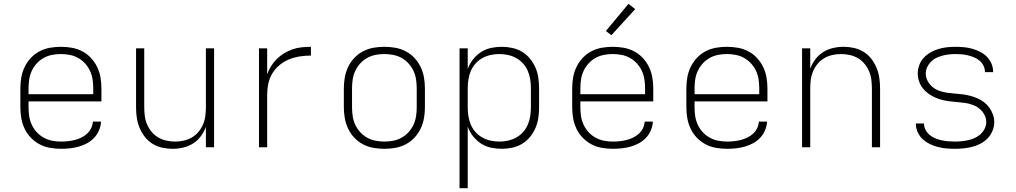

<svg xmlns="http://www.w3.org/2000/svg" viewBox="-20 -774 5340 1009"><path d="M301 8Q272 8 243 3Q214 -2 188.5 -15.5Q163 -29 142.5 -50Q122 -71 109.5 -97.5Q97 -124 92 -152.5Q87 -181 87 -210V-310Q87 -339 92 -367.5Q97 -396 109.5 -422Q122 -448 142 -469.5Q162 -491 188 -504.5Q214 -518 242.5 -523Q271 -528 300 -528Q329 -528 357.5 -523Q386 -518 412 -504.5Q438 -491 458 -469.5Q478 -448 490.5 -422Q503 -396 508 -367.5Q513 -339 513 -310V-241H130V-210Q130 -186 133.5 -163Q137 -140 147 -118.5Q157 -97 173 -79.5Q189 -62 210 -50.5Q231 -39 254 -34.5Q277 -30 301 -30Q319 -30 337.5 -32Q356 -34 373.5 -38.5Q391 -43 407.5 -51Q424 -59 437.5 -71.5Q451 -84 459 -100.5Q467 -117 468 -135H511Q510 -112 500.5 -89.5Q491 -67 475 -50Q459 -33 438 -21.5Q417 -10 394 -3.5Q371 3 347.5 5.5Q324 8 301 8ZM130 -279H470V-310Q470 -333 466.5 -356.5Q463 -380 453 -401.5Q443 -423 427 -440.5Q411 -458 390.5 -469.5Q370 -481 346.5 -485.5Q323 -490 300 -490Q277 -490 253.5 -485.5Q230 -481 209.5 -469.5Q189 -458 173 -440.5Q157 -423 147 -401.5Q137 -380 133.5 -356.5Q130 -333 130 -310Z M887 8Q859 8 832 2Q805 -4 781.5 -18.5Q758 -33 741 -55Q724 -77 713.5 -102.5Q703 -128 699 -155Q695 -182 695 -210V-520H738V-210Q738 -187 741 -164Q744 -141 753 -120Q762 -99 777 -81Q792 -63 812 -51.5Q832 -40 854.5 -35Q877 -30 900 -30Q923 -30 945.5 -35Q968 -40 988 -51.5Q1008 -63 1023 -81Q1038 -99 1047 -120Q1056 -141 1059 -164Q1062 -187 1062 -210V-520H1105V0H1062V-107Q1052 -80 1035 -57.5Q1018 -35 994.5 -20Q971 -5 943 1.5Q915 8 887 8Z M1341 0V-520H1384V-383Q1392 -406 1405 -427Q1418 -448 1435.5 -465Q1453 -482 1474 -494.5Q1495 -507 1518 -515Q1541 -523 1565.5 -525.5Q1590 -528 1614 -528V-482Q1585 -482 1555.5 -477.5Q1526 -473 1499 -462Q1472 -451 1449 -432Q1426 -413 1411 -388Q1396 -363 1390 -334Q1384 -305 1384 -276V0Z M2000 8Q1971 8 1942.5 3Q1914 -2 1888 -15.5Q1862 -29 1842 -50.5Q1822 -72 1809.5 -98Q1797 -124 1792 -152.5Q1787 -181 1787 -210V-310Q1787 -339 1792 -367.5Q1797 -396 1809.5 -422Q1822 -448 1842 -469.5Q1862 -491 1888 -504.5Q1914 -518 1942.5 -523Q1971 -528 2000 -528Q2029 -528 2057.5 -523Q2086 -518 2112 -504.5Q2138 -491 2158 -469.5Q2178 -448 2190.5 -422Q2203 -396 2208 -367.5Q2213 -339 2213 -310V-210Q2213 -181 2208 -152.5Q2203 -124 2190.5 -98Q2178 -72 2158 -50.5Q2138 -29 2112 -15.5Q2086 -2 2057.5 3Q2029 8 2000 8ZM2000 -30Q2023 -30 2046.5 -34.5Q2070 -39 2090.5 -50.5Q2111 -62 2127 -79.5Q2143 -97 2153 -118.5Q2163 -140 2166.5 -163.5Q2170 -187 2170 -210V-310Q2170 -333 2166.5 -356.5Q2163 -380 2153 -401.5Q2143 -423 2127 -440.5Q2111 -458 2090.5 -469.5Q2070 -481 2046.5 -485.5Q2023 -490 2000 -490Q1977 -490 1953.5 -485.5Q1930 -481 1909.5 -469.5Q1889 -458 1873 -440.5Q1857 -423 1847 -401.5Q1837 -380 1833.5 -356.5Q1830 -333 1830 -310V-210Q1830 -187 1833.5 -163.5Q1837 -140 1847 -118.5Q1857 -97 1873 -79.5Q1889 -62 1909.5 -50.5Q1930 -39 1953.5 -34.5Q1977 -30 2000 -30Z M2395 215V-520H2438V-412Q2448 -439 2466 -462Q2484 -485 2508 -500.5Q2532 -516 2560 -522Q2588 -528 2617 -528Q2645 -528 2672.5 -522Q2700 -516 2723.5 -502Q2747 -488 2765 -466Q2783 -444 2794 -418.5Q2805 -393 2809 -365.5Q2813 -338 2813 -310V-210Q2813 -182 2809 -154.5Q2805 -127 2794 -101.5Q2783 -76 2765 -54Q2747 -32 2723.5 -18Q2700 -4 2672.5 2Q2645 8 2617 8Q2588 8 2560 2Q2532 -4 2508 -19.5Q2484 -35 2466 -58Q2448 -81 2438 -108V215ZM2604 -30Q2627 -30 2650 -35Q2673 -40 2693.5 -51.5Q2714 -63 2729.5 -80.5Q2745 -98 2754 -119.5Q2763 -141 2766.5 -164Q2770 -187 2770 -210V-310Q2770 -333 2766.5 -356Q2763 -379 2754 -400.5Q2745 -422 2729.5 -439.5Q2714 -457 2693.5 -468.5Q2673 -480 2650 -485Q2627 -490 2604 -490Q2581 -490 2558 -485Q2535 -480 2514.5 -468.5Q2494 -457 2478.5 -439.5Q2463 -422 2454 -400.5Q2445 -379 2441.5 -356Q2438 -333 2438 -310V-210Q2438 -187 2441.5 -164Q2445 -141 2454 -119.5Q2463 -98 2478.5 -80.5Q2494 -63 2514.5 -51.5Q2535 -40 2558 -35Q2581 -30 2604 -30Z M3201 8Q3172 8 3143 3Q3114 -2 3088.5 -15.5Q3063 -29 3042.5 -50Q3022 -71 3009.5 -97.5Q2997 -124 2992 -152.5Q2987 -181 2987 -210V-310Q2987 -339 2992 -367.5Q2997 -396 3009.5 -422Q3022 -448 3042 -469.5Q3062 -491 3088 -504.5Q3114 -518 3142.5 -523Q3171 -528 3200 -528Q3229 -528 3257.5 -523Q3286 -518 3312 -504.5Q3338 -491 3358 -469.5Q3378 -448 3390.5 -422Q3403 -396 3408 -367.5Q3413 -339 3413 -310V-241H3030V-210Q3030 -186 3033.5 -163Q3037 -140 3047 -118.5Q3057 -97 3073 -79.5Q3089 -62 3110 -50.5Q3131 -39 3154 -34.5Q3177 -30 3201 -30Q3219 -30 3237.5 -32Q3256 -34 3273.5 -38.5Q3291 -43 3307.5 -51Q3324 -59 3337.5 -71.5Q3351 -84 3359 -100.5Q3367 -117 3368 -135H3411Q3410 -112 3400.5 -89.5Q3391 -67 3375 -50Q3359 -33 3338 -21.5Q3317 -10 3294 -3.5Q3271 3 3247.5 5.5Q3224 8 3201 8ZM3030 -279H3370V-310Q3370 -333 3366.5 -356.5Q3363 -380 3353 -401.5Q3343 -423 3327 -440.5Q3311 -458 3290.5 -469.5Q3270 -481 3246.5 -485.5Q3223 -490 3200 -490Q3177 -490 3153.5 -485.5Q3130 -481 3109.5 -469.5Q3089 -458 3073 -440.5Q3057 -423 3047 -401.5Q3037 -380 3033.5 -356.5Q3030 -333 3030 -310ZM3193 -589 3164 -611 3283 -754 3318 -726Z M3801 8Q3772 8 3743 3Q3714 -2 3688.5 -15.5Q3663 -29 3642.5 -50Q3622 -71 3609.5 -97.5Q3597 -124 3592 -152.5Q3587 -181 3587 -210V-310Q3587 -339 3592 -367.5Q3597 -396 3609.5 -422Q3622 -448 3642 -469.5Q3662 -491 3688 -504.5Q3714 -518 3742.5 -523Q3771 -528 3800 -528Q3829 -528 3857.5 -523Q3886 -518 3912 -504.5Q3938 -491 3958 -469.5Q3978 -448 3990.5 -422Q4003 -396 4008 -367.5Q4013 -339 4013 -310V-241H3630V-210Q3630 -186 3633.5 -163Q3637 -140 3647 -118.5Q3657 -97 3673 -79.5Q3689 -62 3710 -50.5Q3731 -39 3754 -34.5Q3777 -30 3801 -30Q3819 -30 3837.5 -32Q3856 -34 3873.5 -38.5Q3891 -43 3907.5 -51Q3924 -59 3937.5 -71.5Q3951 -84 3959 -100.5Q3967 -117 3968 -135H4011Q4010 -112 4000.5 -89.5Q3991 -67 3975 -50Q3959 -33 3938 -21.5Q3917 -10 3894 -3.5Q3871 3 3847.5 5.5Q3824 8 3801 8ZM3630 -279H3970V-310Q3970 -333 3966.5 -356.5Q3963 -380 3953 -401.5Q3943 -423 3927 -440.5Q3911 -458 3890.5 -469.5Q3870 -481 3846.5 -485.5Q3823 -490 3800 -490Q3777 -490 3753.5 -485.5Q3730 -481 3709.5 -469.5Q3689 -458 3673 -440.5Q3657 -423 3647 -401.5Q3637 -380 3633.5 -356.5Q3630 -333 3630 -310Z M4195 0V-520H4238V-413Q4248 -440 4265 -462.5Q4282 -485 4305.5 -500Q4329 -515 4357 -521.5Q4385 -528 4413 -528Q4441 -528 4468 -522Q4495 -516 4518.5 -501.5Q4542 -487 4559 -465Q4576 -443 4586.5 -417.5Q4597 -392 4601 -365Q4605 -338 4605 -310V0H4562V-310Q4562 -333 4559 -356Q4556 -379 4547 -400Q4538 -421 4523 -439Q4508 -457 4488 -468.5Q4468 -480 4445.5 -485Q4423 -490 4400 -490Q4377 -490 4354.5 -485Q4332 -480 4312 -468.5Q4292 -457 4277 -439Q4262 -421 4253 -400Q4244 -379 4241 -356Q4238 -333 4238 -310V0Z M4999 8Q4976 8 4953.5 6Q4931 4 4909 -1.5Q4887 -7 4866.5 -17Q4846 -27 4829.5 -42Q4813 -57 4803 -78.5Q4793 -100 4793 -122V-125H4836V-124Q4836 -106 4844.5 -90.5Q4853 -75 4866.5 -64Q4880 -53 4896.5 -46.5Q4913 -40 4930 -36.5Q4947 -33 4964.5 -31.5Q4982 -30 4999 -30Q5017 -30 5035 -32Q5053 -34 5070.5 -38Q5088 -42 5104 -49.5Q5120 -57 5133.5 -69.5Q5147 -82 5155 -98.5Q5163 -115 5163 -133Q5163 -153 5153 -171.5Q5143 -190 5127 -203Q5111 -216 5091.5 -223Q5072 -230 5052 -233Q5032 -236 5011.5 -237.5Q4991 -239 4971 -241.5Q4951 -244 4931 -249Q4911 -254 4892.5 -262.5Q4874 -271 4857.5 -283Q4841 -295 4828.5 -311.5Q4816 -328 4809.5 -347.5Q4803 -367 4803 -388Q4803 -410 4811 -432Q4819 -454 4834.5 -470.5Q4850 -487 4870 -498.5Q4890 -510 4911.5 -516.5Q4933 -523 4955.5 -525.5Q4978 -528 5001 -528Q5023 -528 5045 -526Q5067 -524 5088.5 -518Q5110 -512 5130 -502Q5150 -492 5165.5 -476.5Q5181 -461 5190 -440.5Q5199 -420 5199 -398V-395H5156V-397Q5156 -413 5148.5 -428.5Q5141 -444 5128 -455Q5115 -466 5099.5 -472.5Q5084 -479 5067.5 -483Q5051 -487 5034.5 -488.5Q5018 -490 5001 -490Q4984 -490 4966.5 -488Q4949 -486 4932.5 -481.5Q4916 -477 4900 -469.5Q4884 -462 4872 -449.5Q4860 -437 4852.5 -421Q4845 -405 4845 -388Q4845 -367 4855 -348.5Q4865 -330 4880.5 -317Q4896 -304 4915.5 -297Q4935 -290 4955 -287Q4975 -284 4995.5 -282.5Q5016 -281 5036.5 -278.5Q5057 -276 5076.5 -271Q5096 -266 5115 -258Q5134 -250 5150.5 -237.5Q5167 -225 5179 -208.5Q5191 -192 5198 -172.5Q5205 -153 5205 -133Q5205 -109 5196 -87Q5187 -65 5171 -48Q5155 -31 5134.5 -20Q5114 -9 5091.5 -3Q5069 3 5045.5 5.5Q5022 8 4999 8Z"/></svg>

Font: Iosevka Aile Extralight
Style: Regular
Weight: 200
Designer: Belleve Invis
Foundry: Belleve Invis
Version: Version 31.1.0; ttfautohint (v1.8.4)